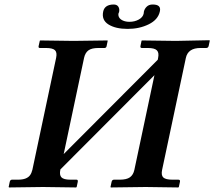

<svg xmlns="http://www.w3.org/2000/svg" viewBox="-20 -824 943 845"><path d="M683.6 -773.9Q675.8 -737.3 634.5 -717Q593.3 -696.8 542 -696.8Q488.8 -696.8 457.5 -716.3Q426.3 -735.8 434.1 -772.9Q440.4 -803.7 480 -804.2Q494.6 -804.2 500.7 -794.7Q506.8 -785.2 504.4 -772.9Q504.4 -772 503.9 -770.5L501.5 -765.1Q499.5 -755.4 504.6 -746.8Q509.8 -738.3 521.7 -733.2Q533.7 -728 549.8 -728Q572.8 -728 590.8 -738Q608.9 -748 612.3 -764.2Q612.3 -764.6 612.8 -768.6Q613.3 -772.5 613.3 -772.9Q616.2 -785.6 626 -794.9Q635.7 -804.2 651.9 -804.2Q671.4 -804.2 679.2 -796.6Q687 -789.1 683.6 -773.9ZM797.9 -568.8 693.4 -76.2Q688.5 -52.7 698.7 -43Q709 -33.2 739.3 -33.2H765.1Q773.9 -33.2 772 -23.9L767.1 -1L764.6 1Q660.2 -1 621.1 -1L467.8 1L466.3 -1L471.2 -23.9Q473.1 -32.7 481 -33.2H506.8Q537.1 -33.2 551.8 -43.7Q566.4 -54.2 571.3 -76.2L659.7 -493.2L245.6 -78.1V-77.1Q240.7 -53.7 250.5 -43.5Q260.3 -33.2 290 -33.2H316.9Q323.7 -33.2 322.3 -23.9L317.4 -1L314.9 1Q208.5 -1 169.4 -1L20 1L18.1 -1L22.9 -23.9Q24.9 -32.7 32.2 -33.2H59.1Q79.1 -33.2 92.3 -38.3Q105.5 -43.5 112.3 -53Q119.1 -62.5 122.6 -77.1L227.1 -569.8Q231.9 -593.3 221.9 -603Q211.9 -612.8 182.1 -612.8H155.3Q148.4 -612.8 149.9 -621.1L155.3 -645L157.2 -646Q263.7 -644 303.7 -644L452.1 -646L454.1 -645L449.2 -621.1Q447.8 -613.3 440.4 -612.8H413.1Q383.3 -612.8 369.1 -602.3Q355 -591.8 350.1 -569.8L260.3 -146L674.3 -561L675.8 -568.8Q680.7 -592.3 670.4 -602.5Q660.2 -612.8 630.4 -612.8H604.5Q596.7 -612.8 598.1 -621.1L603 -645L605.5 -646Q715.3 -644 753.9 -644L901.4 -647L903.3 -645L898.4 -622.1Q896.5 -613.3 888.2 -612.8H862.3Q807.1 -612.8 797.9 -568.8Z"/></svg>

Font: Linux Libertine Slanted
Style: Semibold Slanted
Weight: 600
Designer: Philipp H. Poll
Foundry: Philipp H. Poll
Version: Version 5.1.1